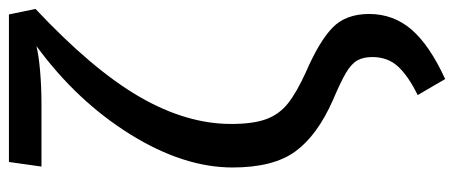

<svg xmlns="http://www.w3.org/2000/svg" viewBox="-306 -472 992 419"><g transform="rotate(-90 189.5 -263.0)"><path d="M379 -681Q247 -557 187.5 -454.5Q128 -352 128 -254Q128 -206 138.5 -177.5Q149 -149 173 -130Q197 -111 241 -91Q308 -62 338 -33Q368 -4 368 47Q368 100 334 139.5Q300 179 226 213L191 153Q232 133 253 110.5Q274 88 274 54Q274 34 266.5 21Q259 8 239.5 -3.5Q220 -15 180 -32Q103 -66 68 -114Q33 -162 33 -251Q33 -358 105.5 -474.5Q178 -591 298 -679Q278 -674 243.5 -671Q209 -668 172 -668H35L45 -739H367Z"/></g></svg>

Font: Fira Sans Condensed
Style: Regular
Weight: 400
Width: 3
Designer: bBox Type GmbH & Carrois Corporate GbR & Edenspiekermann AG
Foundry: bBox Type GmbH & Carrois Corporate GbR & Edenspiekermann AG
Version: Version 4.301